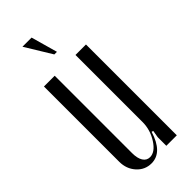

<svg xmlns="http://www.w3.org/2000/svg" viewBox="-222 -697 740 740"><g transform="rotate(-45 148.5 -327.0)"><path d="M162.1 -554.2H147.9L82 -662.1H131.8ZM202.1 -78.1Q175.8 7.8 116.2 7.8Q80.6 7.8 56.4 -19Q32.2 -45.9 32.2 -85V-495.1H90.8V-73.2Q90.8 -44.9 100.8 -29.1Q110.8 -13.2 128.9 -13.2Q156.7 -13.2 180.4 -50Q204.1 -86.9 204.1 -129.9V-495.1H261.2V0H204.1V-46.9L209 -76.2Z"/></g></svg>

Font: Moniqa Narrow Heading
Style: Regular
Weight: 400
Width: 4
Designer: Rajesh Rajput
Foundry: Rajesh Rajput
Version: Version 1.000